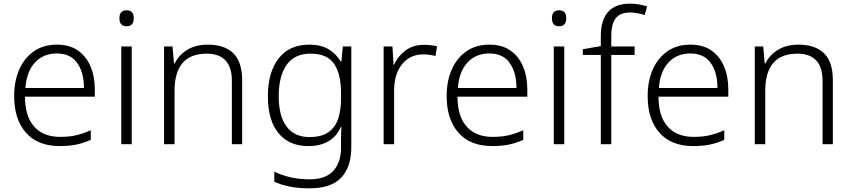

<svg xmlns="http://www.w3.org/2000/svg" viewBox="-20 -785 4636 1045"><path d="M290 -542Q358 -542 403.5 -510.5Q449 -479 472.5 -424Q496 -369 496 -298V-259H116Q116 -153 165.5 -96.5Q215 -40 307 -40Q356 -40 393 -48.5Q430 -57 474 -76V-24Q434 -6 395 2Q356 10 305 10Q185 10 121 -63Q57 -136 57 -262Q57 -343 84.5 -406Q112 -469 164 -505.5Q216 -542 290 -542ZM289 -494Q216 -494 170.5 -445Q125 -396 118 -306H437Q437 -390 400.5 -442Q364 -494 289 -494Z M669 -729Q708 -729 708 -686Q708 -642 669 -642Q630 -642 630 -686Q630 -729 669 -729ZM697 -532V0H640V-532Z M1111 -542Q1202 -542 1250 -495Q1298 -448 1298 -348V0H1242V-344Q1242 -420 1207 -456.5Q1172 -493 1105 -493Q930 -493 930 -290V0H873V-532H919L927 -440H931Q952 -484 998 -513Q1044 -542 1111 -542Z M1664 -542Q1726 -542 1767.5 -517.5Q1809 -493 1834 -451H1838L1846 -532H1892V17Q1892 122 1838 181Q1784 240 1663 240Q1603 240 1556.5 230.5Q1510 221 1473 204V149Q1510 168 1559 179.5Q1608 191 1665 191Q1752 191 1794 145Q1836 99 1836 20V-11Q1836 -32 1836.5 -53.5Q1837 -75 1838 -94H1835Q1789 10 1657 10Q1554 10 1496 -60Q1438 -130 1438 -262Q1438 -391 1496 -466.5Q1554 -542 1664 -542ZM1670 -493Q1583 -493 1540 -432Q1497 -371 1497 -261Q1497 -153 1540 -96Q1583 -39 1664 -39Q1730 -39 1767.5 -65.5Q1805 -92 1820.5 -139Q1836 -186 1836 -246V-281Q1836 -382 1798.5 -437.5Q1761 -493 1670 -493Z M2287 -541Q2326 -541 2359 -533L2350 -480Q2318 -489 2284 -489Q2211 -489 2168 -435Q2125 -381 2125 -292V0H2068V-532H2116L2122 -433H2125Q2145 -478 2186 -509.5Q2227 -541 2287 -541Z M2644 -542Q2712 -542 2757.5 -510.5Q2803 -479 2826.5 -424Q2850 -369 2850 -298V-259H2470Q2470 -153 2519.5 -96.5Q2569 -40 2661 -40Q2710 -40 2747 -48.5Q2784 -57 2828 -76V-24Q2788 -6 2749 2Q2710 10 2659 10Q2539 10 2475 -63Q2411 -136 2411 -262Q2411 -343 2438.5 -406Q2466 -469 2518 -505.5Q2570 -542 2644 -542ZM2643 -494Q2570 -494 2524.5 -445Q2479 -396 2472 -306H2791Q2791 -390 2754.5 -442Q2718 -494 2643 -494Z M3023 -729Q3062 -729 3062 -686Q3062 -642 3023 -642Q2984 -642 2984 -686Q2984 -729 3023 -729ZM3051 -532V0H2994V-532Z M3434 -486H3307V0H3250V-486H3152V-517L3250 -534V-587Q3250 -765 3409 -765Q3437 -765 3460 -760.5Q3483 -756 3502 -750L3489 -703Q3471 -709 3450.5 -713Q3430 -717 3410 -717Q3356 -717 3331.5 -686Q3307 -655 3307 -587V-532H3434Z M3738 -542Q3806 -542 3851.5 -510.5Q3897 -479 3920.5 -424Q3944 -369 3944 -298V-259H3564Q3564 -153 3613.5 -96.5Q3663 -40 3755 -40Q3804 -40 3841 -48.5Q3878 -57 3922 -76V-24Q3882 -6 3843 2Q3804 10 3753 10Q3633 10 3569 -63Q3505 -136 3505 -262Q3505 -343 3532.5 -406Q3560 -469 3612 -505.5Q3664 -542 3738 -542ZM3737 -494Q3664 -494 3618.5 -445Q3573 -396 3566 -306H3885Q3885 -390 3848.5 -442Q3812 -494 3737 -494Z M4326 -542Q4417 -542 4465 -495Q4513 -448 4513 -348V0H4457V-344Q4457 -420 4422 -456.5Q4387 -493 4320 -493Q4145 -493 4145 -290V0H4088V-532H4134L4142 -440H4146Q4167 -484 4213 -513Q4259 -542 4326 -542Z"/></svg>

Font: Noto Sans Thai Looped Light
Style: Regular
Weight: 300
Designer: Sasikarn Vongin, Ben Mitchell
Foundry: The Fontpad Ltd
Version: Version 1.001; ttfautohint (v1.8.4.7-5d5b)